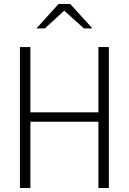

<svg xmlns="http://www.w3.org/2000/svg" viewBox="-20 -934 640 954"><path d="M79 0V-700H131V-376H469V-700H521V0H469V-329H131V0ZM161 -793 271 -914H329L439 -793H397L299 -881L203 -793Z"/></svg>

Font: Red Hat Mono VF Light
Style: Regular
Weight: 300
Monospace: yes
Designer: Pentagram, MCKL
Foundry: Pentagram, MCKL
Version: Version 1.023